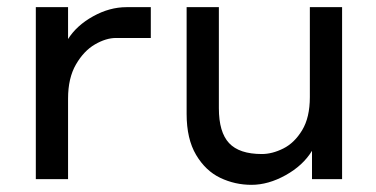

<svg xmlns="http://www.w3.org/2000/svg" viewBox="-20 -500 1050 536"><path d="M401 -480V-394H304Q276 -394 245 -376Q214 -358 192 -320Q170 -282 170 -225V0H80V-480H170V-391Q194 -429 240 -454.5Q286 -480 333 -480Z M935 -480V0H851V-79Q826 -38 777.5 -11Q729 16 682 16Q636 16 595 -3.5Q554 -23 527.5 -67.5Q501 -112 501 -182V-480H591V-198Q591 -131 619.5 -100.5Q648 -70 711 -70Q740 -70 771 -85.5Q802 -101 823.5 -136.5Q845 -172 845 -229V-480Z"/></svg>

Font: Violet Sans
Style: Regular
Weight: 400
Designer: Calvin Waterman
Foundry: Violet Office
Version: Version 1.013